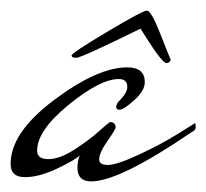

<svg xmlns="http://www.w3.org/2000/svg" viewBox="-36 -326 389 362"><path d="M189 -119Q183 -119 183 -126L186 -133Q204 -150 204 -162Q204 -177 188 -177Q153 -177 93.5 -128.5Q34 -80 34 -42Q34 -26 55 -26Q76 -26 103.5 -43.5Q131 -61 150.5 -78.5Q170 -96 172 -96Q182 -95 182 -86Q182 -82 166.5 -60Q151 -38 151 -25Q151 -15 167.5 -15Q184 -15 226 -34.5Q268 -54 300 -74L332 -94Q333 -92 333 -86Q333 -80 324 -76Q189 16 136 16Q110 16 110 -10Q110 -21 114 -33Q107 -25 72.5 -8.5Q38 8 11 8Q-16 8 -16 -17Q-16 -76 66 -137.5Q148 -199 204 -199Q237 -199 237 -171Q237 -155 217 -137Q197 -119 189 -119ZM229 -272Q117 -217 108 -217Q99 -217 99 -221.5Q99 -226 166 -266Q233 -306 241 -306Q249 -306 265.5 -264Q282 -222 286 -213Q283 -207 278 -207Q270 -207 239 -256Z"/></svg>

Font: Mr De Haviland
Style: Regular
Weight: 400
Designer: Alejandro Paul
Foundry: Alejandro Paul
Version: Version 1.000